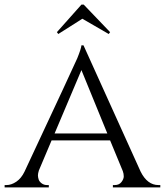

<svg xmlns="http://www.w3.org/2000/svg" viewBox="-24 -810 713 830"><path d="M328 -790H338L452 -671L446 -663L332 -729L228 -663L222 -671ZM661 -10H669V0H464V-10H472Q491 -10 501 -23Q511 -36 511 -47.5Q511 -59 507 -70L452 -203H199L144 -73Q140 -60 140 -52Q140 -44 143 -34.5Q146 -25 156 -17.5Q166 -10 179 -10H187V0H-4V-10H4Q25 -10 46.5 -24.5Q68 -39 82 -68Q301 -536 310 -558Q327 -600 328 -614H337L584 -68Q613 -10 661 -10ZM212 -233H440L328 -507Z"/></svg>

Font: Cinzel
Style: Regular
Weight: 400
Designer: Natanael Gama
Version: Version 1.001;PS 001.001;hotconv 1.0.56;makeotf.lib2.0.21325